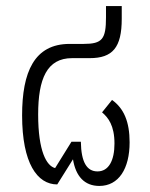

<svg xmlns="http://www.w3.org/2000/svg" viewBox="-20 -604 496 634"><path d="M408 -134C408 -202 389 -246 350 -274L317 -233C337 -216 358 -190 358 -130C358 -74 339 -38 302 -38C267 -38 248 -68 247 -136H216L162 -49C134 -56 106 -104 106 -226C106 -344 135 -412 218 -412H276C352 -412 382 -447 382 -542V-584H330V-547C330 -475 318 -459 256 -459H210C93 -459 53 -366 53 -223C53 -65 103 5 169 5L221 -78C230 -22 259 10 308 10C372 10 408 -47 408 -134Z"/></svg>

Font: Noto Sans Thai UI Condensed Light
Style: Regular
Weight: 300
Width: 3
Designer: Monotype Design Team
Foundry: Monotype Imaging Inc.
Version: Version 1.901